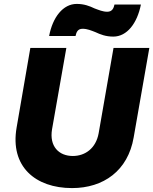

<svg xmlns="http://www.w3.org/2000/svg" viewBox="-20 -945 783 981"><path d="M348 16C509 16 634 -73 663 -243L743 -700H560L484 -264C470 -187 415 -148 352 -148C281 -148 231 -197 246 -285L319 -700H135L65 -294C30 -94 161 16 348 16ZM231 -761H366C370 -779 376 -798 402 -798C426 -798 446 -789 467 -781C493 -769 520 -758 559 -758C629 -758 681 -826 700 -922H565C561 -904 554 -885 528 -885C505 -885 485 -894 463 -902C438 -914 410 -925 372 -925C302 -925 249 -857 231 -761Z"/></svg>

Font: Fixel Display 20240404 ExBold
Style: Italic
Weight: 800
Italic angle: -10°
Designer: AlfaBravo + MacPaw
Foundry: Kyrylo Tkachov, Marchela Mozhyna, Serhii Makarenko, Maria Weinstein, Zakhar Kryvoshyya
Version: Version 1.211;Glyphs 3.2 (3225)